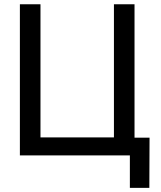

<svg xmlns="http://www.w3.org/2000/svg" viewBox="-20 -748 775 924"><path d="M627.4 0H75.7V-727.5H174.8V-86.9H528.3V-727.5H627.4ZM605 156.2V0H567.9V-85.4H699.7L698.7 156.2Z"/></svg>

Font: Inter Cardless Tabular
Style: Regular
Weight: 400
Designer: Rasmus Andersson
Foundry: rsms
Version: Version 4.000;git-4fc901f